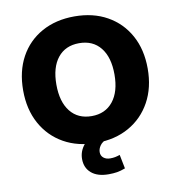

<svg xmlns="http://www.w3.org/2000/svg" viewBox="-96 -802 1000 1087"><g transform="rotate(-10 403.5 -259.0)"><path d="M404 11Q297 11 216.5 -34.5Q136 -80 91 -162Q46 -244 46 -353Q46 -463 90.5 -544.5Q135 -626 216 -671Q297 -716 404 -716Q511 -716 591.5 -671Q672 -626 717 -544.5Q762 -463 762 -353Q762 -244 717 -162Q672 -80 591.5 -34.5Q511 11 404 11ZM404 -143Q482 -143 526.5 -198.5Q571 -254 571 -353Q571 -452 527 -507Q483 -562 404 -562Q325 -562 281 -507Q237 -452 237 -353Q237 -254 281 -198.5Q325 -143 404 -143ZM441 198Q377 198 342 168Q307 138 307 87Q307 42 337.5 5.5Q368 -31 417 -48L465 0Q438 10 425 28.5Q412 47 412 66Q412 87 427 99Q442 111 465 111Q481 111 493.5 108.5Q506 106 521 101L537 181Q511 191 489.5 194.5Q468 198 441 198Z"/></g></svg>

Font: Nunito Sans Black
Style: Regular
Weight: 900
Designer: Vernon Adams
Foundry: Vernon Adams
Version: Version 3.006; ttfautohint (v1.8.3)